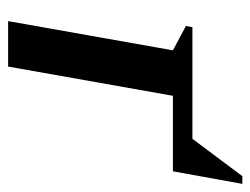

<svg xmlns="http://www.w3.org/2000/svg" viewBox="-92 -525 617 473"><g transform="rotate(90 216.5 -288.5)"><path d="M104 -406 44 -438 47 -454H322L414 -577H433L402 -406H216L144 0H32Z"/></g></svg>

Font: Spectral SemiBold
Style: Italic
Weight: 600
Italic angle: -10°
Designer: Jean-Baptiste Levee
Foundry: Production Type
Version: Version 2.001